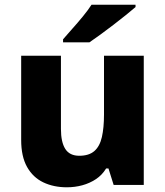

<svg xmlns="http://www.w3.org/2000/svg" viewBox="-20 -786 703 816"><path d="M591 -549V0H463L441 -70H431Q414 -42 387.5 -24.5Q361 -7 329.5 1.5Q298 10 264 10Q208 10 164 -11Q120 -32 95 -76.5Q70 -121 70 -191V-549H239V-238Q239 -182 257.5 -153Q276 -124 317 -124Q358 -124 381 -144Q404 -164 413 -203.5Q422 -243 422 -299V-549ZM556 -756Q540 -742 515 -722Q490 -702 461.5 -680Q433 -658 406 -638.5Q379 -619 360 -606H248V-619Q264 -638 287 -663.5Q310 -689 332.5 -716.5Q355 -744 369 -766H556Z"/></svg>

Font: Noto Sans Thai ExtraBold
Style: Regular
Weight: 800
Version: Version 2.001